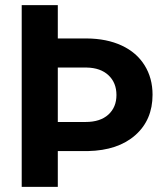

<svg xmlns="http://www.w3.org/2000/svg" viewBox="-20 -731 648 751"><path d="M64.9 0ZM206.1 -710.9V-580.6H318.4Q397.5 -580.1 455.8 -553Q514.2 -525.9 545.4 -475.8Q576.7 -425.8 576.7 -360.4Q576.7 -261.7 509 -202.1Q441.4 -142.6 324.2 -140.1H206.1V0H64.9V-710.9ZM206.1 -466.8V-253.9H314.9Q372.1 -253.9 403.8 -282.7Q435.5 -311.5 435.5 -359.4Q435.5 -407.2 404.5 -436.5Q373.5 -465.8 318.8 -466.8Z"/></svg>

Font: Roboto
Style: Bold
Weight: 700
Designer: Google
Version: Version 2.134; 2016; ttfautohint (v1.6)